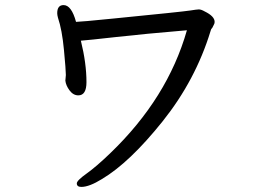

<svg xmlns="http://www.w3.org/2000/svg" viewBox="-20 -706 1040 755"><path d="M300 29Q282 29 282 15Q282 4 320.5 -23.5Q359 -51 413 -103Q639 -320 715 -587Q549 -573 437.5 -560.5Q326 -548 298 -546Q320 -457 320 -383Q320 -331 288 -331Q268 -331 253.5 -350.5Q239 -370 237 -389L239 -411Q239 -430 231.5 -509.5Q224 -589 208 -636Q205 -647 205 -654Q205 -686 230 -686Q261 -686 279 -620Q295 -620 425 -633Q698 -660 726.5 -664.5Q755 -669 762 -669Q771 -669 785 -661Q824 -642 824 -620Q824 -614 821.5 -610Q819 -606 817 -601Q815 -596 812.5 -594Q810 -592 808 -584Q749 -391 619.5 -229Q490 -67 381 -2Q331 29 300 29Z"/></svg>

Font: LXGW WenKai Medium
Style: Regular
Weight: 500
Designer: LXGW / Fontworks Inc.
Foundry: LXGW / Fontworks Inc.
Version: Version 1.501; October 10, 2024